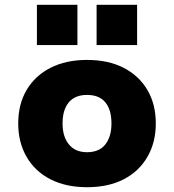

<svg xmlns="http://www.w3.org/2000/svg" viewBox="-20 -770 725 801"><path d="M343 11Q255 11 190.5 -22Q126 -55 91 -115.5Q56 -176 56 -255Q56 -335 91 -394.5Q126 -454 190.5 -487Q255 -520 343 -520Q432 -520 496 -487Q560 -454 595 -394.5Q630 -335 630 -255Q630 -176 595 -115.5Q560 -55 496 -22Q432 11 343 11ZM343 -135Q394 -135 419.5 -167.5Q445 -200 445 -255Q445 -312 419.5 -343Q394 -374 343 -374Q293 -374 267 -343Q241 -312 241 -255Q241 -200 267.5 -167.5Q294 -135 343 -135ZM383 -582V-750H552V-582ZM134 -582V-750H303V-582Z"/></svg>

Font: Nunito Sans 6pt Black
Style: Regular
Weight: 900
Version: Version 3.101;gftools[0.9.27]